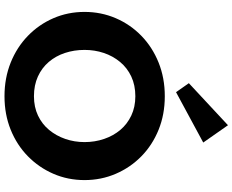

<svg xmlns="http://www.w3.org/2000/svg" viewBox="-110 -911 1034 854"><g transform="rotate(90 407.0 -484.0)"><path d="M408 13Q327 13 258.5 -14.5Q190 -42 139.5 -91Q89 -140 61 -204.5Q33 -269 33 -343Q33 -417 61 -482Q89 -547 139.5 -596Q190 -645 258.5 -672.5Q327 -700 408 -700Q489 -700 557 -672.5Q625 -645 675 -596Q725 -547 753 -482Q781 -417 781 -343Q781 -269 753 -204.5Q725 -140 675 -91Q625 -42 557 -14.5Q489 13 408 13ZM408 -118Q456 -118 494 -136Q532 -154 558 -185.5Q584 -217 598 -257.5Q612 -298 612 -343Q612 -389 598 -430Q584 -471 558 -502Q532 -533 494 -551Q456 -569 408 -569Q359 -569 320.5 -551Q282 -533 255.5 -501Q229 -469 215.5 -428.5Q202 -388 202 -343Q202 -297 215.5 -256Q229 -215 255.5 -184Q282 -153 320.5 -135.5Q359 -118 408 -118ZM390 -750 350 -807 537 -981 614 -871Z"/></g></svg>

Font: BioRhyme ExtraBold
Style: Regular
Weight: 800
Designer: Aoife Mooney
Foundry: Aoife Mooney Type
Version: Version 1.600;gftools[0.9.33]